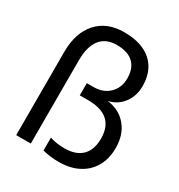

<svg xmlns="http://www.w3.org/2000/svg" viewBox="-173 -840 904 968"><g transform="rotate(30 279.0 -356.0)"><path d="M308.3 10Q283 10 257.2 6.5Q231.4 3 214.9 -1.8V-76.8Q225.7 -73 239.6 -70Q253.5 -67 269.3 -65.5Q285.1 -64 301.1 -64Q367 -64 401.6 -98.6Q436.2 -133.3 436.2 -198.3Q436.2 -266.3 397.7 -300.1Q359.2 -334 281.7 -334H234.3V-404.9H273.7Q329.4 -404.9 364.3 -439Q399.2 -473.1 399.2 -527.3Q399.2 -586.3 366.4 -616.9Q333.7 -647.6 269.9 -647.6Q206.9 -647.6 174.4 -606.3Q141.9 -565 141.9 -484.4V0H56.9V-484.4Q56.9 -595.3 113.6 -658.7Q170.3 -722 270.2 -722Q338.6 -722 386.7 -699.7Q434.8 -677.3 460.1 -634.9Q485.4 -592.4 485.4 -532.4Q485.4 -474.3 453.7 -432.6Q422 -390.9 370.4 -380Q441.2 -371.1 482.7 -321.2Q524.2 -271.3 524.2 -195Q524.2 -132 498 -86.2Q471.8 -40.3 423.6 -15.2Q375.5 10 308.3 10Z"/></g></svg>

Font: TikTok Sans Light
Style: Regular
Weight: 300
Version: Version 4.000